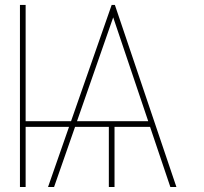

<svg xmlns="http://www.w3.org/2000/svg" viewBox="-20 -747 816 767"><path d="M59.7 -727.3H82.4V-262.8H263.8L426.1 -727.3H438.9L684.7 0H660.5L579.5 -240.1H437.5V0H414.8V-240.1H279.8L196 0H171.9L255.7 -240.1H82.4V0H59.7ZM572.1 -262.8 432.2 -677.6 287.6 -262.8Z"/></svg>

Font: Inter P Thin
Style: Regular
Weight: 100
Designer: Rasmus Andersson
Foundry: rsms
Version: Version 3.018;git-588b23468